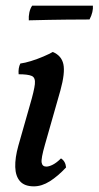

<svg xmlns="http://www.w3.org/2000/svg" viewBox="-20 -651 349 680"><path d="M100 9Q67 9 51 -9Q35 -27 34 -59.5Q33 -92 45 -135L86 -279Q101 -330 103.5 -353Q106 -376 92.5 -382Q79 -388 46 -388Q45 -399 46.5 -408.5Q48 -418 52 -426Q68 -428 90.5 -435Q113 -442 134 -451Q155 -460 167 -467Q198 -454 204.5 -423.5Q211 -393 194 -331L139 -138Q125 -89 127.5 -75Q130 -61 144 -61Q154 -61 167.5 -68Q181 -75 196 -90Q204 -85 208.5 -77Q213 -69 214 -58Q185 -27 156.5 -9Q128 9 100 9ZM82 -579Q81 -593 84 -607Q87 -621 94 -631H309Q310 -621 307 -608Q304 -595 297 -582Q273 -582 215.5 -581.5Q158 -581 82 -579Z"/></svg>

Font: Vollkorn
Style: Italic
Weight: 400
Italic angle: -11°
Designer: Friedrich Althausen
Foundry: Friedrich Althausen
Version: Version 5.001